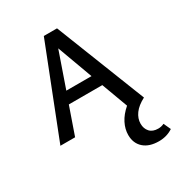

<svg xmlns="http://www.w3.org/2000/svg" viewBox="-218 -795 1129 1222"><g transform="rotate(-30 347.0 -184.5)"><path d="M694 259Q649 289 591 289Q520 289 480 253.5Q440 218 440 157Q440 114 461.5 71.5Q483 29 527 -9L456 -201H210L140 0H32L290 -658H387L646 0Q594 27 569 61.5Q544 96 544 134Q544 170 565 193.5Q586 217 627 217Q650 217 670 207ZM425 -285 330 -544 240 -285Z"/></g></svg>

Font: Ysabeau SC Semibold
Style: Regular
Weight: 600
Designer: Christian Thalmann (Catharsis Fonts)
Version: Version 0.003